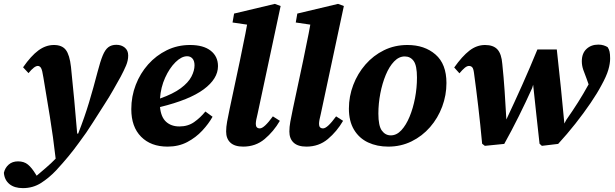

<svg xmlns="http://www.w3.org/2000/svg" viewBox="-102 -741 3170 990"><path d="M16 229Q-28 229 -53.5 208Q-79 187 -82 150Q-76 124 -57 107.5Q-38 91 -9 91Q22 91 42 107.5Q62 124 82 157L87 165Q107 148 134.5 124.5Q162 101 185 77Q172 -36 155 -140.5Q138 -245 122 -340Q116 -380 109.5 -390.5Q103 -401 93 -401Q75 -401 45 -364L17 -394Q58 -453 96 -481Q134 -509 176 -509Q218 -509 237.5 -483.5Q257 -458 264 -396Q273 -311 281 -223.5Q289 -136 296 -52H301Q334 -136 357 -212.5Q380 -289 401 -370Q415 -424 427.5 -454.5Q440 -485 456.5 -497.5Q473 -510 498 -510Q524 -510 541.5 -495.5Q559 -481 559 -455Q559 -429 548 -403Q537 -377 520 -345Q502 -313 482 -277.5Q462 -242 436 -202Q409 -161 377 -109.5Q345 -58 305 -5Q279 31 251 65Q223 99 187 138Q151 176 109.5 202.5Q68 229 16 229Z M863 -451Q834 -451 803 -420.5Q772 -390 749.5 -340.5Q727 -291 723 -233Q791 -257 830 -286Q869 -315 885 -346Q901 -377 901 -404Q901 -427 890.5 -439Q880 -451 863 -451ZM762 15Q676 15 625.5 -36Q575 -87 575 -178Q575 -244 598 -303.5Q621 -363 662 -409Q703 -455 758 -482Q813 -509 878 -509Q947 -509 984.5 -479.5Q1022 -450 1022 -400Q1022 -335 948.5 -280.5Q875 -226 723 -189Q728 -137 754.5 -113Q781 -89 823 -89Q867 -89 899 -111.5Q931 -134 957 -166L994 -139Q974 -103 941 -67.5Q908 -32 863.5 -8.5Q819 15 762 15Z M1152 15Q1108 15 1086 -5.5Q1064 -26 1064 -63Q1064 -86 1069 -113.5Q1074 -141 1082 -179L1135 -428Q1144 -475 1154 -521.5Q1164 -568 1172 -614L1097 -625L1105 -671L1315 -721L1345 -710L1226 -153Q1217 -119 1217 -102Q1217 -79 1238 -79Q1260 -79 1305 -141L1341 -118Q1309 -63 1262.5 -24Q1216 15 1152 15Z M1478 15Q1434 15 1412 -5.5Q1390 -26 1390 -63Q1390 -86 1395 -113.5Q1400 -141 1408 -179L1461 -428Q1470 -475 1480 -521.5Q1490 -568 1498 -614L1423 -625L1431 -671L1641 -721L1671 -710L1552 -153Q1543 -119 1543 -102Q1543 -79 1564 -79Q1586 -79 1631 -141L1667 -118Q1635 -63 1588.5 -24Q1542 15 1478 15Z M1900 15Q1842 15 1796 -6.5Q1750 -28 1723.5 -72Q1697 -116 1697 -181Q1697 -244 1719.5 -303Q1742 -362 1782.5 -408.5Q1823 -455 1878 -482Q1933 -509 1999 -509Q2087 -509 2143.5 -460Q2200 -411 2200 -313Q2200 -250 2178 -191Q2156 -132 2115.5 -85.5Q2075 -39 2020 -12Q1965 15 1900 15ZM1913 -43Q1943 -43 1967.5 -69.5Q1992 -96 2010 -139.5Q2028 -183 2038 -235.5Q2048 -288 2048 -341Q2048 -403 2031 -426.5Q2014 -450 1985 -450Q1955 -450 1930 -424Q1905 -398 1887 -354.5Q1869 -311 1859 -259Q1849 -207 1849 -155Q1849 -92 1867 -67.5Q1885 -43 1913 -43Z M2384 0Q2375 -98 2364 -191.5Q2353 -285 2342 -365Q2339 -388 2332.5 -394.5Q2326 -401 2316 -401Q2306 -401 2294 -391Q2282 -381 2267 -363L2240 -393Q2281 -451 2318.5 -480Q2356 -509 2399 -509Q2442 -509 2463 -486Q2484 -463 2488 -411Q2495 -345 2500 -271.5Q2505 -198 2509 -124V-125Q2551 -214 2591 -303.5Q2631 -393 2669 -486H2769Q2780 -389 2790 -289.5Q2800 -190 2808 -104L2818 -123Q2851 -170 2878.5 -213.5Q2906 -257 2933 -306L2922 -337Q2913 -359 2905.5 -381Q2898 -403 2898 -425Q2898 -466 2922 -488.5Q2946 -511 2983 -511Q2999 -511 3011 -507Q3023 -503 3031 -498Q3038 -488 3041 -475Q3044 -462 3044 -439Q3044 -413 3034.5 -380.5Q3025 -348 2999 -301Q2978 -261 2943 -209.5Q2908 -158 2865 -103.5Q2822 -49 2776 1L2692 11L2680 0Q2672 -72 2663.5 -150Q2655 -228 2647 -304L2642 -287Q2610 -216 2573 -141.5Q2536 -67 2498 1L2398 11Z"/></svg>

Font: Source Serif 4 SmText
Style: Bold Italic
Weight: 700
Italic angle: -12°
Designer: Frank Grießhammer
Foundry: Adobe
Version: Version 4.005;hotconv 1.1.0;makeotfexe 2.6.0